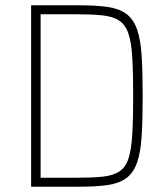

<svg xmlns="http://www.w3.org/2000/svg" viewBox="-20 -708 637 728"><path d="M98 0V-688H278Q345 -688 389 -681.5Q433 -675 459.5 -655Q486 -635 499.5 -597Q513 -559 517 -497.5Q521 -436 521 -344Q521 -252 517 -190.5Q513 -129 499.5 -91Q486 -53 459.5 -33Q433 -13 389 -6.5Q345 0 278 0ZM134 -34H264Q327 -34 367.5 -38Q408 -42 432 -57.5Q456 -73 467 -106.5Q478 -140 481.5 -197.5Q485 -255 485 -344Q485 -433 481.5 -491Q478 -549 466.5 -582Q455 -615 431 -630.5Q407 -646 366.5 -650Q326 -654 264 -654H134Z"/></svg>

Font: Saira SemiCondensed Thin
Style: Regular
Weight: 250
Width: 4
Designer: Hector Gatti with collaboration of the Omnibus-Type team
Foundry: Omnibus-Type
Version: Version 1.101